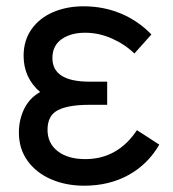

<svg xmlns="http://www.w3.org/2000/svg" viewBox="-20 -575 551 610"><path d="M486 -115.5Q450.5 -53.5 388.8 -19.2Q327 15 247.5 15Q189.5 15 142.2 -5.5Q95 -26 67.5 -64.2Q40 -102.5 40 -154Q40 -195 57.2 -229.8Q74.5 -264.5 107.5 -282.5Q55 -328 55 -397.5Q55 -446.5 80.2 -482.2Q105.5 -518 149 -536.5Q192.5 -555 245 -555Q309 -555 364 -532Q419 -509 461 -465.5L407 -405Q376.5 -434.5 335.2 -452.8Q294 -471 250.5 -471Q205 -471 175.8 -450.5Q146.5 -430 146.5 -390.5Q146.5 -315.5 265 -315.5H320.5V-242H264.5Q197 -242 164 -225Q131 -208 131 -163Q131 -119.5 163.5 -94.5Q196 -69.5 251 -69.5Q303 -69.5 344.2 -93Q385.5 -116.5 415 -161.5Z"/></svg>

Font: CCSD_manrope Medium
Style: Regular
Weight: 500
Designer: Mikhail Sharanda
Foundry: Mikhail Sharanda
Version: Version 4.503